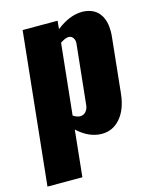

<svg xmlns="http://www.w3.org/2000/svg" viewBox="-116 -667 752 936"><g transform="rotate(-15 259.5 -199.5)"><path d="M5.9 190.4H182.1L206.5 -43.9C245.9 -7.5 286.9 10.7 329.6 10.7C367 10.7 398.3 -3.9 423.3 -33.2C448.4 -62.5 463.7 -102.9 469.2 -154.3L498 -429.7C499.3 -440.8 500 -451.3 500 -461.4C500 -495.9 493 -523.8 479 -544.9C461.1 -572.3 432.6 -586.9 393.6 -588.9H388.2C346.5 -588.9 303.4 -571.5 258.8 -536.6L262.7 -578.1H86.4ZM248 -99.6C238 -99.9 226.6 -104.2 213.9 -112.3L251.5 -470.2C267.1 -480.3 279.5 -485.8 288.6 -486.8C290.5 -487.1 292.3 -487.3 293.9 -487.3C303.1 -487.3 310.2 -483.7 315.4 -476.6C320.6 -469.7 323.2 -461.4 323.2 -451.7C323.2 -449.7 323.1 -447.6 322.8 -445.3L291 -143.6C289.7 -130.9 285.2 -120.3 277.3 -111.8C269.9 -103.7 260.6 -99.6 249.5 -99.6Z"/></g></svg>

Font: Oswald
Style: Heavy
Weight: 800
Designer: Vernon Adams
Foundry: Vernon Adams
Version: 3.0; ttfautohint (v0.95.6-bc232) -l 8 -r 50 -G 200 -x 0 -w "